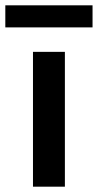

<svg xmlns="http://www.w3.org/2000/svg" viewBox="-54 -702 368 722"><path d="M294 -599H-34V-682H294ZM190 0H70V-507H190Z"/></svg>

Font: Hind Guntur SemiBold
Style: Regular
Weight: 600
Designer: Manushi Parikh, Hitesh Malaviya
Foundry: Indian Type Foundry
Version: Version 1.000;PS 1.0;hotconv 1.0.86;makeotf.lib2.5.63406; tt